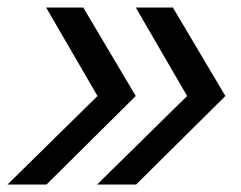

<svg xmlns="http://www.w3.org/2000/svg" viewBox="-23 -656 643 512"><path d="M236 -164 476 -400 339 -636H438L578 -400L340 -164ZM-3 -164 237 -400 100 -636H199L339 -400L101 -164Z"/></svg>

Font: Victor Mono Thin Medium
Style: Italic
Weight: 500
Italic angle: -12°
Monospace: yes
Version: Version 1.561;gftools[0.9.30]